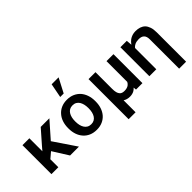

<svg xmlns="http://www.w3.org/2000/svg" viewBox="-38 -1544 2476 2476"><g transform="rotate(-45 1200.0 -306.5)"><path d="M286.6 -213.4 420.9 0H582.5L375.5 -306.2L571.3 -528.3H413.6L259.3 -352.5L206.5 -291V-528.3H80.6V0H206.5V-145.5Z M652.3 -269V-258.8Q652.3 -200.7 668.9 -151.6Q685.5 -102.5 717.8 -66.4Q749 -30.3 795.2 -10Q841.3 10.3 900.4 10.3Q959 10.3 1004.9 -10Q1050.8 -30.3 1082.5 -66.4Q1113.8 -102.5 1130.4 -151.6Q1147 -200.7 1147 -258.8V-269Q1147 -326.7 1130.4 -375.7Q1113.8 -424.8 1082.5 -460.9Q1050.3 -497.1 1004.4 -517.6Q958.5 -538.1 899.4 -538.1Q840.8 -538.1 794.9 -517.6Q749 -497.1 717.8 -460.9Q685.5 -424.8 668.9 -375.7Q652.3 -326.7 652.3 -269ZM778.3 -258.8V-269Q778.3 -302.7 785.4 -332.8Q792.5 -362.8 807.1 -385.7Q821.8 -409.2 844.7 -422.4Q867.7 -435.5 899.4 -435.5Q931.6 -435.5 954.6 -422.4Q977.5 -409.2 992.2 -385.7Q1006.3 -362.8 1013.4 -332.8Q1020.5 -302.7 1020.5 -269V-258.8Q1020.5 -224.1 1013.4 -193.8Q1006.3 -163.6 992.2 -141.1Q977.5 -117.7 954.6 -104.5Q931.6 -91.3 900.4 -91.3Q868.2 -91.3 845 -104.5Q821.8 -117.7 807.1 -141.1Q792.5 -163.6 785.4 -193.8Q778.3 -224.1 778.3 -258.8ZM901.9 -817.4 864.3 -623.5H927.7L1028.8 -817.4Z M1412.1 -528.3H1285.6V203.1H1412.1V-15.6Q1430.7 -2.9 1453.9 3.7Q1477.1 10.3 1504.9 10.3Q1527.8 10.3 1547.9 5.1Q1567.9 0 1584.5 -9.8Q1594.2 -15.6 1603 -23.2Q1611.8 -30.8 1619.6 -39.6L1623 0H1740.2V-528.3H1613.3V-149.9Q1607.9 -139.2 1600.8 -130.4Q1593.8 -121.6 1584.5 -114.3Q1570.3 -103.5 1551 -97.9Q1531.7 -92.3 1505.9 -92.3Q1485.4 -92.3 1468 -97.7Q1450.7 -103 1438.5 -118.2Q1425.8 -132.8 1418.9 -158.4Q1412.1 -184.1 1412.1 -225.6Z M1866.7 0H1993.2V-388.2Q2001.5 -398.4 2012.2 -407Q2022.9 -415.5 2035.6 -421.4Q2050.3 -428.2 2068.1 -431.9Q2085.9 -435.5 2106.9 -435.5Q2132.3 -435.5 2151.4 -429.2Q2170.4 -422.9 2182.6 -409.7Q2194.8 -397.5 2200.9 -378.2Q2207 -358.9 2207 -333V202.6H2334V-333.5Q2334 -389.2 2320.8 -428Q2307.6 -466.8 2284.2 -491.7Q2259.8 -515.6 2226.1 -526.9Q2192.4 -538.1 2151.4 -538.1Q2118.7 -538.1 2090.6 -529.1Q2062.5 -520 2039.1 -503.4Q2024.9 -492.7 2012.7 -479.7Q2000.5 -466.8 1989.7 -451.2L1989.3 -456.1L1983.4 -528.3H1866.7Z"/></g></svg>

Font: Roboto Mono SemiBold
Style: Regular
Weight: 600
Monospace: yes
Designer: Google
Version: Version 3.000